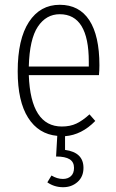

<svg xmlns="http://www.w3.org/2000/svg" viewBox="-20 -552 479 794"><path d="M391.1 -282.2Q391.1 -260.7 389.2 -241.2H99.1Q106.9 -28.8 235.8 -28.8Q270 -28.8 295.9 -41Q321.8 -53.2 350.1 -79.1L374 -51.8Q317.9 5.9 249 11.2V67.9Q325.2 78.1 325.2 142.1Q325.2 178.7 300.8 200.4Q276.4 222.2 241.2 222.2Q204.6 222.2 175.8 202.1L192.9 173.8Q216.3 188 240.2 188Q260.7 188 273.4 176.3Q286.1 164.6 286.1 142.1Q286.1 118.2 268.1 106.7Q250 95.2 211.9 95.2L216.8 9.8Q139.6 2.9 96.4 -64.9Q53.2 -132.8 53.2 -256.8Q53.2 -390.1 99.6 -461.2Q146 -532.2 227.1 -532.2Q307.6 -532.2 349.4 -468.3Q391.1 -404.3 391.1 -282.2ZM347.2 -276.9V-296.9Q347.2 -493.2 227.1 -493.2Q170.9 -493.2 136.5 -441.7Q102.1 -390.1 99.1 -276.9Z"/></svg>

Font: Fira Sans Compressed ExtraLight
Style: Regular
Weight: 250
Width: 1
Designer: Carrois Corporate & Edenspiekermann AG
Foundry: Carrois Corporate GbR & Edenspiekermann AG
Version: Version 4.203;PS 004.203;hotconv 1.0.88;makeotf.lib2.5.64775